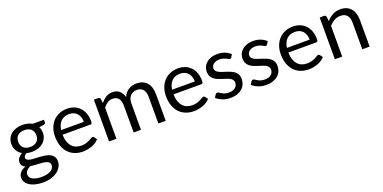

<svg xmlns="http://www.w3.org/2000/svg" viewBox="-14 -1260 4357 2187"><g transform="rotate(-20 2164.0 -166.0)"><path d="M357.5 -486.5H495V-453.5Q495 -437 474 -432.5L416.5 -424.5Q433.5 -392 433.5 -352Q433.5 -315 419.2 -284.8Q405 -254.5 379.8 -233Q354.5 -211.5 319.8 -200Q285 -188.5 243.5 -188.5Q208 -188.5 176.5 -197Q160.5 -187 152.2 -175.5Q144 -164 144 -153Q144 -135 158.5 -125.8Q173 -116.5 197 -112.5Q221 -108.5 251.5 -107.5Q282 -106.5 313.8 -104.2Q345.5 -102 376 -96.5Q406.5 -91 430.5 -78.5Q454.5 -66 469 -44Q483.5 -22 483.5 13Q483.5 45.5 467.2 76Q451 106.5 420.5 130.2Q390 154 346 168.2Q302 182.5 246.5 182.5Q191 182.5 149.2 171.5Q107.5 160.5 80 142Q52.5 123.5 38.8 99.2Q25 75 25 48.5Q25 11 48.8 -15.2Q72.5 -41.5 114 -57Q92.5 -67 79.8 -83.8Q67 -100.5 67 -128.5Q67 -139.5 71 -151.2Q75 -163 83.2 -174.5Q91.5 -186 103.5 -196.5Q115.5 -207 131.5 -215Q94 -236 72.8 -270.8Q51.5 -305.5 51.5 -352Q51.5 -389 65.8 -419.2Q80 -449.5 105.5 -470.8Q131 -492 166.2 -503.5Q201.5 -515 243.5 -515Q276.5 -515 305.2 -507.8Q334 -500.5 357.5 -486.5ZM167 -42.5Q138.5 -29 120.8 -9.5Q103 10 103 37Q103 54 111.8 68.8Q120.5 83.5 138.5 94.2Q156.5 105 183.8 111.2Q211 117.5 248 117.5Q284 117.5 312.5 111Q341 104.5 360.8 92.5Q380.5 80.5 391 64Q401.5 47.5 401.5 27.5Q401.5 8.5 391 -3Q380.5 -14.5 362.5 -20.8Q344.5 -27 321 -30Q297.5 -33 271.5 -34.2Q245.5 -35.5 218.5 -37Q191.5 -38.5 167 -42.5ZM354 -349.5Q354 -396 325.8 -423.5Q297.5 -451 243.5 -451Q190 -451 161.8 -423.5Q133.5 -396 133.5 -349.5Q133.5 -327 140.8 -308.2Q148 -289.5 162 -276Q176 -262.5 196.5 -255Q217 -247.5 243.5 -247.5Q270.5 -247.5 291.2 -255Q312 -262.5 326 -276Q340 -289.5 347 -308.2Q354 -327 354 -349.5Z M994.5 -288Q994.5 -267 990 -260Q985.5 -253 973 -253H636Q637 -205 649 -169.5Q661 -134 682 -110.2Q703 -86.5 732 -74.8Q761 -63 797 -63Q830.5 -63 854.8 -70.8Q879 -78.5 896.5 -87.5Q914 -96.5 925.8 -104.2Q937.5 -112 946 -112Q957 -112 963 -103.5L988 -71Q971.5 -51 948.5 -36.2Q925.5 -21.5 899.2 -12Q873 -2.5 845 2.2Q817 7 789.5 7Q737 7 692.8 -10.8Q648.5 -28.5 616.2 -62.8Q584 -97 566 -147.5Q548 -198 548 -263.5Q548 -316.5 564.2 -362.5Q580.5 -408.5 611 -442.2Q641.5 -476 685.5 -495.2Q729.5 -514.5 784.5 -514.5Q830 -514.5 868.5 -499.2Q907 -484 935 -455.2Q963 -426.5 978.8 -384.2Q994.5 -342 994.5 -288ZM639 -308.5H914.5Q914.5 -339.5 906 -365.2Q897.5 -391 881 -409.8Q864.5 -428.5 840.8 -438.8Q817 -449 786.5 -449Q722 -449 685 -411.8Q648 -374.5 639 -308.5Z M1108 0V-506.5H1161Q1180 -506.5 1185 -488L1191.5 -436Q1219.5 -470.5 1254.2 -492.5Q1289 -514.5 1335 -514.5Q1386.5 -514.5 1418.2 -486Q1450 -457.5 1464 -409Q1474.5 -436.5 1491.8 -456.5Q1509 -476.5 1530.5 -489.5Q1552 -502.5 1576.2 -508.5Q1600.5 -514.5 1625.5 -514.5Q1665.5 -514.5 1696.8 -501.8Q1728 -489 1749.8 -464.5Q1771.5 -440 1783 -404.2Q1794.5 -368.5 1794.5 -322.5V0H1705.5V-322.5Q1705.5 -382 1679.5 -412.8Q1653.5 -443.5 1604 -443.5Q1582 -443.5 1562.2 -435.8Q1542.5 -428 1527.5 -413Q1512.5 -398 1503.8 -375.2Q1495 -352.5 1495 -322.5V0H1406V-322.5Q1406 -383.5 1381.5 -413.5Q1357 -443.5 1310 -443.5Q1277 -443.5 1248.8 -425.8Q1220.5 -408 1197 -377.5V0Z M2339.5 -288Q2339.5 -267 2335 -260Q2330.5 -253 2318 -253H1981Q1982 -205 1994 -169.5Q2006 -134 2027 -110.2Q2048 -86.5 2077 -74.8Q2106 -63 2142 -63Q2175.5 -63 2199.8 -70.8Q2224 -78.5 2241.5 -87.5Q2259 -96.5 2270.8 -104.2Q2282.5 -112 2291 -112Q2302 -112 2308 -103.5L2333 -71Q2316.5 -51 2293.5 -36.2Q2270.5 -21.5 2244.2 -12Q2218 -2.5 2190 2.2Q2162 7 2134.5 7Q2082 7 2037.8 -10.8Q1993.5 -28.5 1961.2 -62.8Q1929 -97 1911 -147.5Q1893 -198 1893 -263.5Q1893 -316.5 1909.2 -362.5Q1925.5 -408.5 1956 -442.2Q1986.5 -476 2030.5 -495.2Q2074.5 -514.5 2129.5 -514.5Q2175 -514.5 2213.5 -499.2Q2252 -484 2280 -455.2Q2308 -426.5 2323.8 -384.2Q2339.5 -342 2339.5 -288ZM1984 -308.5H2259.5Q2259.5 -339.5 2251 -365.2Q2242.5 -391 2226 -409.8Q2209.5 -428.5 2185.8 -438.8Q2162 -449 2131.5 -449Q2067 -449 2030 -411.8Q1993 -374.5 1984 -308.5Z M2743 -423Q2737 -412 2724.5 -412Q2717 -412 2707.5 -417.5Q2698 -423 2684.2 -429.8Q2670.5 -436.5 2651.5 -442.2Q2632.5 -448 2606.5 -448Q2584 -448 2566 -442.2Q2548 -436.5 2535.2 -426.5Q2522.5 -416.5 2515.8 -403.2Q2509 -390 2509 -374.5Q2509 -355 2520.2 -342Q2531.5 -329 2550 -319.5Q2568.5 -310 2592 -302.8Q2615.5 -295.5 2640.2 -287.2Q2665 -279 2688.5 -269Q2712 -259 2730.5 -244Q2749 -229 2760.2 -207.2Q2771.5 -185.5 2771.5 -155Q2771.5 -120 2759 -90.2Q2746.5 -60.5 2722 -38.8Q2697.5 -17 2662 -4.5Q2626.5 8 2580 8Q2527 8 2484 -9.2Q2441 -26.5 2411 -53.5L2432 -87.5Q2436 -94 2441.5 -97.5Q2447 -101 2456 -101Q2465 -101 2475 -94Q2485 -87 2499.2 -78.5Q2513.5 -70 2533.8 -63Q2554 -56 2584.5 -56Q2610.5 -56 2630 -62.8Q2649.5 -69.5 2662.5 -81Q2675.5 -92.5 2681.8 -107.5Q2688 -122.5 2688 -139.5Q2688 -160.5 2676.8 -174.2Q2665.5 -188 2647 -197.8Q2628.5 -207.5 2604.8 -214.8Q2581 -222 2556.2 -230Q2531.5 -238 2507.8 -248.2Q2484 -258.5 2465.5 -274Q2447 -289.5 2435.8 -312.2Q2424.5 -335 2424.5 -367.5Q2424.5 -396.5 2436.5 -423.2Q2448.5 -450 2471.5 -470.2Q2494.5 -490.5 2528 -502.5Q2561.5 -514.5 2604.5 -514.5Q2654.5 -514.5 2694.2 -498.8Q2734 -483 2763 -455.5Z M3177 -423Q3171 -412 3158.5 -412Q3151 -412 3141.5 -417.5Q3132 -423 3118.2 -429.8Q3104.5 -436.5 3085.5 -442.2Q3066.5 -448 3040.5 -448Q3018 -448 3000 -442.2Q2982 -436.5 2969.2 -426.5Q2956.5 -416.5 2949.8 -403.2Q2943 -390 2943 -374.5Q2943 -355 2954.2 -342Q2965.5 -329 2984 -319.5Q3002.5 -310 3026 -302.8Q3049.5 -295.5 3074.2 -287.2Q3099 -279 3122.5 -269Q3146 -259 3164.5 -244Q3183 -229 3194.2 -207.2Q3205.5 -185.5 3205.5 -155Q3205.5 -120 3193 -90.2Q3180.5 -60.5 3156 -38.8Q3131.5 -17 3096 -4.5Q3060.5 8 3014 8Q2961 8 2918 -9.2Q2875 -26.5 2845 -53.5L2866 -87.5Q2870 -94 2875.5 -97.5Q2881 -101 2890 -101Q2899 -101 2909 -94Q2919 -87 2933.2 -78.5Q2947.5 -70 2967.8 -63Q2988 -56 3018.5 -56Q3044.5 -56 3064 -62.8Q3083.5 -69.5 3096.5 -81Q3109.5 -92.5 3115.8 -107.5Q3122 -122.5 3122 -139.5Q3122 -160.5 3110.8 -174.2Q3099.5 -188 3081 -197.8Q3062.5 -207.5 3038.8 -214.8Q3015 -222 2990.2 -230Q2965.5 -238 2941.8 -248.2Q2918 -258.5 2899.5 -274Q2881 -289.5 2869.8 -312.2Q2858.5 -335 2858.5 -367.5Q2858.5 -396.5 2870.5 -423.2Q2882.5 -450 2905.5 -470.2Q2928.5 -490.5 2962 -502.5Q2995.5 -514.5 3038.5 -514.5Q3088.5 -514.5 3128.2 -498.8Q3168 -483 3197 -455.5Z M3731.5 -288Q3731.5 -267 3727 -260Q3722.5 -253 3710 -253H3373Q3374 -205 3386 -169.5Q3398 -134 3419 -110.2Q3440 -86.5 3469 -74.8Q3498 -63 3534 -63Q3567.5 -63 3591.8 -70.8Q3616 -78.5 3633.5 -87.5Q3651 -96.5 3662.8 -104.2Q3674.5 -112 3683 -112Q3694 -112 3700 -103.5L3725 -71Q3708.5 -51 3685.5 -36.2Q3662.5 -21.5 3636.2 -12Q3610 -2.5 3582 2.2Q3554 7 3526.5 7Q3474 7 3429.8 -10.8Q3385.5 -28.5 3353.2 -62.8Q3321 -97 3303 -147.5Q3285 -198 3285 -263.5Q3285 -316.5 3301.2 -362.5Q3317.5 -408.5 3348 -442.2Q3378.5 -476 3422.5 -495.2Q3466.5 -514.5 3521.5 -514.5Q3567 -514.5 3605.5 -499.2Q3644 -484 3672 -455.2Q3700 -426.5 3715.8 -384.2Q3731.5 -342 3731.5 -288ZM3376 -308.5H3651.5Q3651.5 -339.5 3643 -365.2Q3634.5 -391 3618 -409.8Q3601.5 -428.5 3577.8 -438.8Q3554 -449 3523.5 -449Q3459 -449 3422 -411.8Q3385 -374.5 3376 -308.5Z M3845 0V-506.5H3898Q3917 -506.5 3922 -488L3929 -433Q3962 -469.5 4002.8 -492Q4043.5 -514.5 4097 -514.5Q4138.5 -514.5 4170.2 -500.8Q4202 -487 4223.2 -461.8Q4244.5 -436.5 4255.5 -401Q4266.5 -365.5 4266.5 -322.5V0H4177.5V-322.5Q4177.5 -380 4151.2 -411.8Q4125 -443.5 4071 -443.5Q4031.5 -443.5 3997.2 -424.5Q3963 -405.5 3934 -373V0Z"/></g></svg>

Font: LatoCHI
Style: Regular
Weight: 400
Designer: Lukasz Dziedzic
Foundry: tyPoland Lukasz Dziedzic
Version: Version 1.104